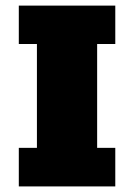

<svg xmlns="http://www.w3.org/2000/svg" viewBox="-20 -668 480 688"><path d="M47.4 -138.2H112.3V-510.3H47.4V-647.9H393.1V-510.3H328.1V-138.2H393.1V0H47.4Z"/></svg>

Font: Black Ops One [rus by aLiNcE]
Style: Regular
Weight: 400
Designer: James Grieshaber
Foundry: James Grieshaber
Version: Version 1.002;May 25, 2024;FontCreator 13.0.0.2680 64-bit